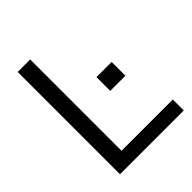

<svg xmlns="http://www.w3.org/2000/svg" viewBox="-202 -836 954 954"><g transform="rotate(-45 275.0 -359.5)"><path d="M171.9 -718.8V-77.1H532.2V0H84V-718.8ZM342.8 -327.1V-423.8H449.2V-327.1Z"/></g></svg>

Font: Min Sans
Style: Regular
Weight: 400
Designer: Jinseong-Kim, NotoSansCJK, Nunito
Foundry: Jinseong-Kim
Version: Version 1.400;Glyphs 3.1.2 (3151)